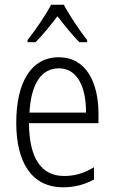

<svg xmlns="http://www.w3.org/2000/svg" viewBox="-20 -785 485 815"><path d="M251 -765H197C174 -721 129 -655 97 -615V-606H131C160 -634 195 -679 224 -716C253 -678 287 -636 317 -606H350V-615C323 -648 275 -719 251 -765ZM230 -542C111 -542 49 -434 49 -264C49 -99 112 10 248 10C299 10 340 -2 379 -23V-75C335 -49 297 -38 252 -38C154 -38 104 -115 103 -262H398V-303C398 -434 346 -542 230 -542ZM230 -495C310 -495 346 -412 345 -307H105C112 -432 157 -495 230 -495Z"/></svg>

Font: Noto Sans Thai Cond Light
Style: Regular
Weight: 300
Width: 3
Designer: Monotype Design Team
Foundry: Monotype Imaging Inc.
Version: Version 2.002